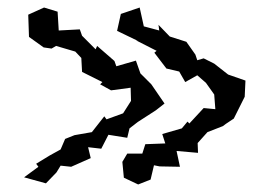

<svg xmlns="http://www.w3.org/2000/svg" viewBox="-20 -502 730 510"><path d="M305 -72 309 -30 347 -12 380 -25 389 -63 404 -60 458 -59 449 -101 506 -96 505 -122 531 -151 572 -167 580 -173 601 -187 630 -245 632 -288 586 -304 549 -333 521 -347 504 -342 499 -357 475 -391 431 -405 401 -436 403 -421 362 -432 351 -482 301 -465 291 -420 347 -393 341 -395 396 -367 390 -362 422 -320 456 -312 472 -284 504 -302 527 -282 549 -251 552 -212 521 -215 483 -174 478 -179 463 -161 411 -146 419 -121 366 -119 358 -94H318ZM44 -31 102 -15 130 -44 141 -62 169 -59 221 -82 214 -111 249 -107 268 -144 318 -136 324 -161 346 -178 394 -209 417 -227 382 -278 353 -307 341 -341 289 -326 284 -340 238 -380 234 -371 198 -407 192 -424 136 -421 133 -471 97 -482 55 -463 57 -404 96 -376 117 -373 129 -380 180 -365 196 -348 198 -311 252 -284 246 -278 275 -262 327 -269 328 -234 307 -201 263 -185 257 -193 224 -151 178 -143 153 -133 141 -105 112 -89 76 -67 82 -59Z"/></svg>

Font: チョークS
Style: Regular
Weight: 400
Designer: [Stick] Fontworks Inc.
Foundry: [Stick] Fontworks Inc.
Version: Version 1.200;FEAKit 1.0